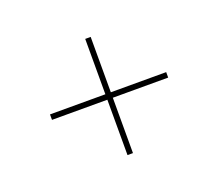

<svg xmlns="http://www.w3.org/2000/svg" viewBox="-70 -564 600 528"><g transform="rotate(-20 230.0 -300.0)"><path d="M222 -470H238V-130H222ZM60 -292V-308H400V-292Z"/></g></svg>

Font: Kalnia Thin
Style: Regular
Weight: 250
Designer: Frida Medrano
Foundry: Frida Medrano
Version: Version 1.105